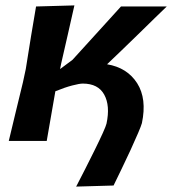

<svg xmlns="http://www.w3.org/2000/svg" viewBox="-20 -522 638 711"><path d="M262 169Q277 140 295.5 103.8Q314 67.5 331.2 32.5Q348.5 -2.5 360.5 -29Q372.5 -55.5 374.5 -64.5Q388.5 -130.5 366 -171.5Q343.5 -212.5 286.5 -212.5Q274.5 -212.5 247.5 -205.5Q220.5 -198.5 185 -184Q176.5 -134 168.8 -90.8Q161 -47.5 153 0H12.5Q25.5 -53.5 37.5 -104.2Q49.5 -155 65 -217.5L75.5 -266.5Q86.5 -336.5 95.2 -389.5Q104 -442.5 113.5 -498L255.5 -502Q243.5 -448.5 231.5 -395.8Q219.5 -343 206.5 -286.5L202.5 -266.5L203.5 -267L248.5 -300.5Q308.5 -367 350.8 -413Q393 -459 428 -498H597.5Q578.5 -480 550.8 -452.8Q523 -425.5 491.5 -394.8Q460 -364 429.8 -335Q399.5 -306 376.5 -284Q451 -271.5 487.8 -214Q524.5 -156.5 505.5 -66Q503 -56.5 491.5 -29.5Q480 -2.5 463.8 32.8Q447.5 68 430.5 103.2Q413.5 138.5 400.5 165Z"/></svg>

Font: Commissioner Loud SemiBold
Style: Italic
Weight: 600
Italic angle: -12°
Designer: Kostas Bartsokas
Foundry: Kostas Bartsokas
Version: Version 1.000; ttfautohint (v1.8.3)